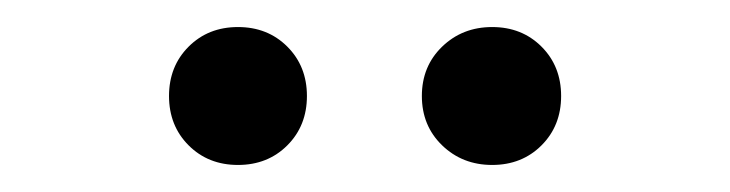

<svg xmlns="http://www.w3.org/2000/svg" viewBox="-20 -688 540 142"><path d="M156 -566Q134 -566 119.5 -580.5Q105 -595 105 -617Q105 -639 119.5 -653.5Q134 -668 156 -668Q178 -668 192.5 -653.5Q207 -639 207 -617Q207 -595 192.5 -580.5Q178 -566 156 -566ZM344 -566Q322 -566 307 -580.5Q292 -595 292 -617Q292 -639 307 -653.5Q322 -668 344 -668Q366 -668 380.5 -653.5Q395 -639 395 -617Q395 -595 380.5 -580.5Q366 -566 344 -566Z"/></svg>

Font: Spectral SC Medium
Style: Regular
Weight: 500
Designer: Jean-Baptiste Levee
Foundry: Production Type
Version: Version 2.001